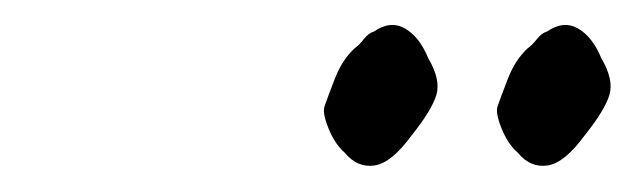

<svg xmlns="http://www.w3.org/2000/svg" viewBox="-20 -564 503 152"><path d="M253 -443Q245 -450 240 -462.5Q235 -475 237 -480Q239 -486 245 -501.5Q251 -517 261 -526Q264 -528 268 -533Q272 -538 276 -539Q289 -548 300.5 -541.5Q312 -535 319 -518Q329 -501 325.5 -489Q322 -477 306 -457Q290 -435 276.5 -433Q263 -431 253 -443ZM390 -443Q382 -450 377 -462.5Q372 -475 374 -480Q376 -486 382 -501.5Q388 -517 398 -526Q401 -528 405 -533Q409 -538 413 -539Q426 -548 437.5 -541.5Q449 -535 456 -518Q466 -501 462.5 -489Q459 -477 443 -457Q427 -435 413.5 -433Q400 -431 390 -443Z"/></svg>

Font: Caveat Medium
Style: Regular
Weight: 500
Designer: Pablo Impallari
Foundry: Pablo Impallari
Version: Version 2.000